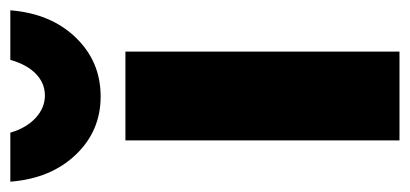

<svg xmlns="http://www.w3.org/2000/svg" viewBox="-257 -563 794 372"><g transform="rotate(-90 140.0 -377.0)"><path d="M226 -531H54V0H226ZM141 -687Q117 -687 97.5 -705Q78 -723 69 -754H-26Q-20 -676 26 -627.5Q72 -579 139 -579Q207 -579 253.5 -627.5Q300 -676 306 -754H210Q201 -722 183 -704.5Q165 -687 141 -687Z"/></g></svg>

Font: Geom ExtraBold
Style: Bold
Weight: 800
Version: Version 1.102